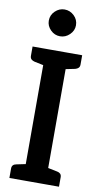

<svg xmlns="http://www.w3.org/2000/svg" viewBox="-103 -992 534 1037"><g transform="rotate(10 164.0 -474.0)"><path d="M102 0V-721H225V0ZM28 0V-52Q28 -64 34.5 -70.5Q41 -77 53 -79L116 -92L129 0ZM200 0 212 -92 276 -79Q287 -77 293.5 -70.5Q300 -64 300 -52V0ZM129 -721 116 -629 53 -642Q41 -645 34.5 -651.5Q28 -658 28 -670V-721ZM300 -721V-670Q300 -658 293.5 -651.5Q287 -645 276 -642L212 -629L200 -721ZM164 -801Q134 -801 112 -823Q90 -845 90 -874Q90 -905 112.5 -926.5Q135 -948 164 -948Q194 -948 216.5 -926.5Q239 -905 239 -874Q239 -845 216.5 -823Q194 -801 164 -801Z"/></g></svg>

Font: Aleo SemiBold
Style: Regular
Weight: 600
Designer: Alessio Laiso
Foundry: Alessio Laiso
Version: Version 2.001;gftools[0.9.29]